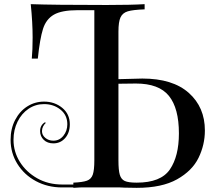

<svg xmlns="http://www.w3.org/2000/svg" viewBox="-20 -817 1027 924"><path d="M966 -189Q966 -120 935.5 -57.5Q905 5 832 46Q759 87 638 87L579 86Q526 83 493 83Q385 83 333 87V62Q378 60 398.5 52.5Q419 45 426.5 23.5Q434 2 434 -45V-768H354Q277 -768 239.5 -746.5Q202 -725 187 -678Q172 -631 162 -535H133Q137 -575 137 -637Q137 -708 128 -797Q236 -793 493 -793Q611 -793 676 -797V-772Q620 -770 595 -762.5Q570 -755 560 -733.5Q550 -712 550 -665V-436L665 -439Q811 -439 888.5 -370Q966 -301 966 -189ZM841 -175Q841 -296 793 -355.5Q745 -415 634 -415Q578 -415 550 -414V-45Q550 2 556.5 24Q563 46 580.5 54Q598 62 638 62Q754 62 797.5 -1.5Q841 -65 841 -175ZM563 85H279Q209 85 152.5 54.5Q96 24 63.5 -28.5Q31 -81 31 -144Q31 -198 53 -240Q75 -282 111.5 -305Q148 -328 192 -328Q243 -328 279.5 -298Q316 -268 316 -219Q316 -178 293.5 -152.5Q271 -127 237 -127Q208 -127 190.5 -144Q173 -161 173 -186Q173 -215 197 -229L200 -225Q193 -219 187.5 -208.5Q182 -198 182 -186Q182 -167 198 -153.5Q214 -140 237 -140Q266 -140 285 -163.5Q304 -187 304 -219Q304 -263 271 -289.5Q238 -316 192 -316Q151 -316 117.5 -293.5Q84 -271 64.5 -231.5Q45 -192 45 -144Q45 -87 75.5 -38Q106 11 159 41Q212 71 279 71H563Z"/></svg>

Font: Myanmar April Display
Style: Regular
Weight: 400
Designer: Khon Soe Zaw Thu
Foundry: Myanmar OS
Version: Version 2.50 April 12, 2019